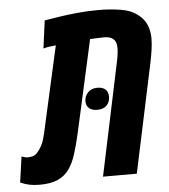

<svg xmlns="http://www.w3.org/2000/svg" viewBox="-81 -684 650 738"><g transform="rotate(-5 244.0 -315.5)"><path d="M43 9.8Q20.5 9.8 2.9 6.1Q-14.6 2.4 -31.7 -5.4L-17.6 -104.5Q-3.9 -99.1 6.8 -99.1Q26.4 -99.6 36.1 -106.9Q45.9 -114.3 56.6 -131.8Q62 -140.1 66.2 -150.6Q70.3 -161.1 75.7 -182.6L150.9 -518.6Q139.2 -517.6 127 -515.9Q114.7 -514.2 102.5 -510.7L116.7 -617.7Q139.2 -621.6 172.1 -626.7Q205.1 -631.8 244.6 -635.7Q284.2 -639.6 327.1 -639.6Q369.1 -639.6 410.9 -633.1Q452.6 -626.5 478.5 -605Q499.5 -588.9 509.5 -565.7Q519.5 -542.5 519.5 -513.2Q519.5 -493.7 515.9 -468.5Q512.2 -443.4 506.3 -415.5L418 0H287.6L377.4 -425.8Q386.2 -465.8 386.2 -486.8Q386.2 -500.5 383.1 -509Q379.9 -517.6 373.5 -522.9Q369.1 -526.9 363.5 -529.1Q357.9 -531.2 352.3 -532.2Q346.7 -533.2 341.8 -533.2Q336.4 -533.2 319.1 -532.7Q301.8 -532.2 284.2 -531.2L204.6 -172.4Q194.8 -129.4 184.1 -95.5Q173.3 -61.5 156.7 -38.1Q140.1 -14.6 112.8 -2.4Q85.4 9.8 43 9.8ZM288.6 -257.8Q268.1 -257.8 256.8 -267.3Q245.6 -276.9 245.6 -294.4Q245.6 -314 259 -328.1Q272.5 -342.3 295.4 -342.3Q315.4 -342.3 326.4 -332.8Q337.4 -323.2 337.4 -304.2Q337.4 -283.7 324.7 -270.8Q312 -257.8 288.6 -257.8Z"/></g></svg>

Font: Open Sans Condensed
Style: Italic
Weight: 400
Width: 3
Italic angle: -12°
Designer: Monotype Design Team
Foundry: Monotype Imaging Inc.
Version: Version 3.000